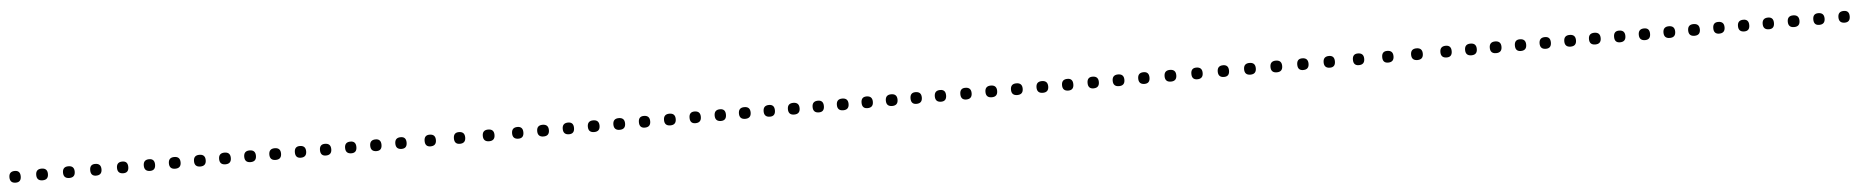

<svg xmlns="http://www.w3.org/2000/svg" viewBox="-14 -493 4459 457"><g transform="rotate(-5 2215.0 -264.0)"><path d="M14 -250Q0 -250 0 -264Q0 -278 14 -278Q27 -278 27 -264Q27 -250 14 -250ZM78 -250Q64 -250 64 -264Q64 -278 78 -278Q92 -278 92 -264Q92 -250 78 -250ZM142 -250Q128 -250 128 -264Q128 -278 142 -278Q156 -278 156 -264Q156 -250 142 -250ZM206 -250Q193 -250 193 -264Q193 -278 206 -278Q220 -278 220 -264Q220 -250 206 -250ZM271 -250Q257 -250 257 -264Q257 -278 271 -278Q284 -278 284 -264Q284 -250 271 -250Z M335 -250Q321 -250 321 -264Q321 -278 335 -278Q348 -278 348 -264Q348 -250 335 -250ZM395 -250Q381 -250 381 -264Q381 -278 395 -278Q409 -278 409 -264Q409 -250 395 -250ZM455 -250Q441 -250 441 -264Q441 -278 455 -278Q469 -278 469 -264Q469 -250 455 -250ZM515 -250Q501 -250 501 -264Q501 -278 515 -278Q529 -278 529 -264Q529 -250 515 -250ZM575 -250Q561 -250 561 -264Q561 -278 575 -278Q589 -278 589 -264Q589 -250 575 -250ZM635 -250Q621 -250 621 -264Q621 -278 635 -278Q649 -278 649 -264Q649 -250 635 -250ZM695 -250Q682 -250 682 -264Q682 -278 695 -278Q709 -278 709 -264Q709 -250 695 -250ZM755 -250Q742 -250 742 -264Q742 -278 755 -278Q769 -278 769 -264Q769 -250 755 -250ZM816 -250Q802 -250 802 -264Q802 -278 816 -278Q829 -278 829 -264Q829 -250 816 -250ZM876 -250Q862 -250 862 -264Q862 -278 876 -278Q889 -278 889 -264Q889 -250 876 -250Z M936 -250Q922 -250 922 -264Q922 -278 936 -278Q949 -278 949 -264Q949 -250 936 -250ZM1005 -250Q992 -250 992 -264Q992 -278 1005 -278Q1019 -278 1019 -264Q1019 -250 1005 -250ZM1075 -250Q1062 -250 1062 -264Q1062 -278 1075 -278Q1089 -278 1089 -264Q1089 -250 1075 -250ZM1145 -250Q1131 -250 1131 -264Q1131 -278 1145 -278Q1159 -278 1159 -264Q1159 -250 1145 -250Z M1215 -250Q1201 -250 1201 -264Q1201 -278 1215 -278Q1228 -278 1228 -264Q1228 -250 1215 -250ZM1275 -250Q1261 -250 1261 -264Q1261 -278 1275 -278Q1289 -278 1289 -264Q1289 -250 1275 -250ZM1336 -250Q1322 -250 1322 -264Q1322 -278 1336 -278Q1349 -278 1349 -264Q1349 -250 1336 -250ZM1396 -250Q1382 -250 1382 -264Q1382 -278 1396 -278Q1410 -278 1410 -264Q1410 -250 1396 -250ZM1457 -250Q1443 -250 1443 -264Q1443 -278 1457 -278Q1471 -278 1471 -264Q1471 -250 1457 -250ZM1517 -250Q1504 -250 1504 -264Q1504 -278 1517 -278Q1531 -278 1531 -264Q1531 -250 1517 -250ZM1578 -250Q1564 -250 1564 -264Q1564 -278 1578 -278Q1592 -278 1592 -264Q1592 -250 1578 -250ZM1638 -250Q1625 -250 1625 -264Q1625 -278 1638 -278Q1652 -278 1652 -264Q1652 -250 1638 -250Z M1699 -250Q1685 -250 1685 -264Q1685 -278 1699 -278Q1712 -278 1712 -264Q1712 -250 1699 -250ZM1757 -250Q1743 -250 1743 -264Q1743 -278 1757 -278Q1771 -278 1771 -264Q1771 -250 1757 -250ZM1816 -250Q1802 -250 1802 -264Q1802 -278 1816 -278Q1829 -278 1829 -264Q1829 -250 1816 -250ZM1874 -250Q1860 -250 1860 -264Q1860 -278 1874 -278Q1888 -278 1888 -264Q1888 -250 1874 -250ZM1933 -250Q1919 -250 1919 -264Q1919 -278 1933 -278Q1946 -278 1946 -264Q1946 -250 1933 -250ZM1991 -250Q1977 -250 1977 -264Q1977 -278 1991 -278Q2005 -278 2005 -264Q2005 -250 1991 -250ZM2049 -250Q2036 -250 2036 -264Q2036 -278 2049 -278Q2063 -278 2063 -264Q2063 -250 2049 -250ZM2108 -250Q2094 -250 2094 -264Q2094 -278 2108 -278Q2122 -278 2122 -264Q2122 -250 2108 -250ZM2166 -250Q2153 -250 2153 -264Q2153 -278 2166 -278Q2180 -278 2180 -264Q2180 -250 2166 -250Z M2225 -250Q2211 -250 2211 -264Q2211 -278 2225 -278Q2238 -278 2238 -264Q2238 -250 2225 -250ZM2285 -250Q2272 -250 2272 -264Q2272 -278 2285 -278Q2299 -278 2299 -264Q2299 -250 2285 -250ZM2346 -250Q2332 -250 2332 -264Q2332 -278 2346 -278Q2360 -278 2360 -264Q2360 -250 2346 -250ZM2407 -250Q2393 -250 2393 -264Q2393 -278 2407 -278Q2421 -278 2421 -264Q2421 -250 2407 -250ZM2468 -250Q2454 -250 2454 -264Q2454 -278 2468 -278Q2482 -278 2482 -264Q2482 -250 2468 -250ZM2529 -250Q2515 -250 2515 -264Q2515 -278 2529 -278Q2542 -278 2542 -264Q2542 -250 2529 -250ZM2589 -250Q2576 -250 2576 -264Q2576 -278 2589 -278Q2603 -278 2603 -264Q2603 -250 2589 -250ZM2650 -250Q2636 -250 2636 -264Q2636 -278 2650 -278Q2664 -278 2664 -264Q2664 -250 2650 -250Z M2711 -250Q2697 -250 2697 -264Q2697 -278 2711 -278Q2724 -278 2724 -264Q2724 -250 2711 -250ZM2774 -250Q2760 -250 2760 -264Q2760 -278 2774 -278Q2788 -278 2788 -264Q2788 -250 2774 -250ZM2837 -250Q2824 -250 2824 -264Q2824 -278 2837 -278Q2851 -278 2851 -264Q2851 -250 2837 -250ZM2901 -250Q2887 -250 2887 -264Q2887 -278 2901 -278Q2914 -278 2914 -264Q2914 -250 2901 -250ZM2964 -250Q2950 -250 2950 -264Q2950 -278 2964 -278Q2978 -278 2978 -264Q2978 -250 2964 -250ZM3027 -250Q3013 -250 3013 -264Q3013 -278 3027 -278Q3041 -278 3041 -264Q3041 -250 3027 -250ZM3090 -250Q3077 -250 3077 -264Q3077 -278 3090 -278Q3104 -278 3104 -264Q3104 -250 3090 -250Z M3154 -250Q3140 -250 3140 -264Q3140 -278 3154 -278Q3167 -278 3167 -264Q3167 -250 3154 -250ZM3223 -250Q3210 -250 3210 -264Q3210 -278 3223 -278Q3237 -278 3237 -264Q3237 -250 3223 -250ZM3293 -250Q3280 -250 3280 -264Q3280 -278 3293 -278Q3307 -278 3307 -264Q3307 -250 3293 -250ZM3363 -250Q3349 -250 3349 -264Q3349 -278 3363 -278Q3377 -278 3377 -264Q3377 -250 3363 -250Z M3433 -250Q3419 -250 3419 -264Q3419 -278 3433 -278Q3446 -278 3446 -264Q3446 -250 3433 -250ZM3492 -250Q3478 -250 3478 -264Q3478 -278 3492 -278Q3506 -278 3506 -264Q3506 -250 3492 -250ZM3551 -250Q3537 -250 3537 -264Q3537 -278 3551 -278Q3565 -278 3565 -264Q3565 -250 3551 -250ZM3610 -250Q3597 -250 3597 -264Q3597 -278 3610 -278Q3624 -278 3624 -264Q3624 -250 3610 -250ZM3670 -250Q3656 -250 3656 -264Q3656 -278 3670 -278Q3683 -278 3683 -264Q3683 -250 3670 -250ZM3729 -250Q3715 -250 3715 -264Q3715 -278 3729 -278Q3743 -278 3743 -264Q3743 -250 3729 -250ZM3788 -250Q3774 -250 3774 -264Q3774 -278 3788 -278Q3802 -278 3802 -264Q3802 -250 3788 -250ZM3847 -250Q3834 -250 3834 -264Q3834 -278 3847 -278Q3861 -278 3861 -264Q3861 -250 3847 -250ZM3907 -250Q3893 -250 3893 -264Q3893 -278 3907 -278Q3920 -278 3920 -264Q3920 -250 3907 -250ZM3966 -250Q3952 -250 3952 -264Q3952 -278 3966 -278Q3980 -278 3980 -264Q3980 -250 3966 -250ZM4025 -250Q4011 -250 4011 -264Q4011 -278 4025 -278Q4039 -278 4039 -264Q4039 -250 4025 -250ZM4084 -250Q4071 -250 4071 -264Q4071 -278 4084 -278Q4098 -278 4098 -264Q4098 -250 4084 -250ZM4144 -250Q4130 -250 4130 -264Q4130 -278 4144 -278Q4157 -278 4157 -264Q4157 -250 4144 -250Z M4203 -250Q4189 -250 4189 -264Q4189 -278 4203 -278Q4216 -278 4216 -264Q4216 -250 4203 -250ZM4263 -250Q4249 -250 4249 -264Q4249 -278 4263 -278Q4277 -278 4277 -264Q4277 -250 4263 -250ZM4323 -250Q4310 -250 4310 -264Q4310 -278 4323 -278Q4337 -278 4337 -264Q4337 -250 4323 -250ZM4384 -250Q4370 -250 4370 -264Q4370 -278 4384 -278Q4397 -278 4397 -264Q4397 -250 4384 -250Z"/></g></svg>

Font: FRB American Cursive Just Xheight
Style: Italic
Weight: 400
Italic angle: -25°
Version: Version 2.0;Modular Font Editor K font №1